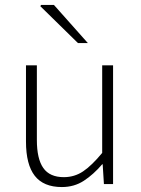

<svg xmlns="http://www.w3.org/2000/svg" viewBox="-20 -744 569 776"><path d="M230 12Q156 12 120.5 -33.5Q85 -79 85 -172V-480H129V-178Q129 -102 155 -65Q181 -28 238 -28Q281 -28 316 -51.5Q351 -75 393 -126V-480H437V0H400L395 -80H393Q358 -39 319 -13.5Q280 12 230 12ZM295 -570 143 -719 146 -724H198L335 -570Z"/></svg>

Font: Source Sans 3 Light
Style: Regular
Weight: 300
Designer: Paul D. Hunt
Foundry: Adobe
Version: Version 3.052;hotconv 1.1.0;makeotfexe 2.6.0